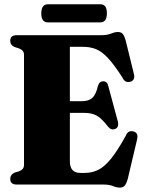

<svg xmlns="http://www.w3.org/2000/svg" viewBox="-20 -865 675 900"><path d="M28 -673.5Q28 -700 58 -700H454.5Q482.5 -700 500.5 -707.5Q518.5 -715 533 -715Q548 -715 555.8 -705.5Q563.5 -696 569.5 -673.5L608.5 -515Q611.5 -501.5 606.2 -493Q601 -484.5 591 -482Q566 -475 554.5 -500.5Q515.5 -561.5 486.2 -592.8Q457 -624 429.8 -634.8Q402.5 -645.5 369.5 -645.5H307.5V-390.5H361.5Q395.5 -390.5 412.5 -405.8Q429.5 -421 439 -462Q443 -474.5 449.2 -479.2Q455.5 -484 464 -484Q482.5 -484 487.5 -462L532.5 -295Q538.5 -267.5 519.5 -260.5Q500.5 -253 486 -272Q456.5 -310 433.5 -323Q410.5 -336 372 -336H307.5V-109Q307.5 -54.5 356.5 -54.5H378Q411 -54.5 440 -68.5Q469 -82.5 500 -120.5Q531 -158.5 570 -229.5Q580 -255 605 -249Q630 -243 622.5 -211L579 -27Q573 -5 565 4.8Q557 14.5 541 14.5Q527.5 14.5 509.8 7.2Q492 0 464 0H58Q28 0 28 -26.5Q28 -46 47.5 -55.5L69 -62Q92.5 -71 92.5 -91V-609Q92.5 -629 69 -638L47.5 -645Q28 -654 28 -673.5ZM173.5 -802Q173.5 -845 205 -845H450Q465.5 -845 473.2 -835.2Q481 -825.5 481 -802.5Q481 -760 450 -760H205Q173.5 -760 173.5 -802Z"/></svg>

Font: Fraunces 144pt S050 Black
Style: Regular
Weight: 900
Version: Version 1.000; ttfautohint (v1.8.3)